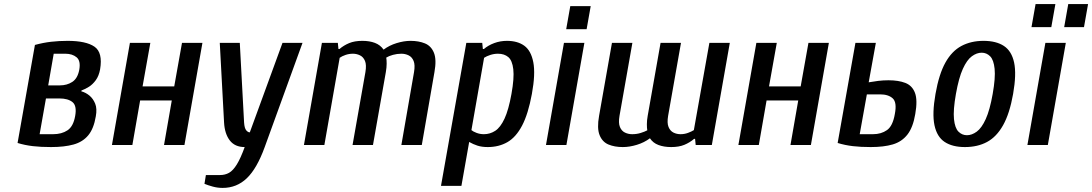

<svg xmlns="http://www.w3.org/2000/svg" viewBox="-20 -710 5347 940"><path d="M230 10Q180 10 141 5.5Q102 1 66 -10L151 -490Q191 -501 230 -505.5Q269 -510 311 -510Q401 -510 442.5 -481.5Q484 -453 470 -370Q464 -338 449 -317.5Q434 -297 416 -285.5Q398 -274 379 -267L378 -263Q400 -257 418 -242Q436 -227 446 -202.5Q456 -178 449 -140Q439 -80 412 -47.5Q385 -15 340 -2.5Q295 10 230 10ZM174 -53H240Q282 -53 310.5 -72Q339 -91 348 -142Q357 -192 335 -210Q313 -228 271 -228H205ZM216 -292H273Q308 -292 334 -309Q360 -326 368 -368Q376 -412 355 -429.5Q334 -447 300 -447H243Z M528 0 616 -500H716L678 -287H833L871 -500H971L883 0H783L821 -218H666L628 0Z M1070 210Q1045 210 1021.5 203.5Q998 197 981 190L988 147H1057Q1082 147 1101.5 136Q1121 125 1139.5 95Q1158 65 1178 10Q1130 10 1105 -22.5Q1080 -55 1077 -110L1056 -500H1154L1175 -110Q1177 -82 1185.5 -72Q1194 -62 1203 -62L1363 -500H1461L1276 10Q1238 115 1188.5 162.5Q1139 210 1070 210Z M1468 0 1556 -500H1634L1637 -470H1642Q1663 -488 1689.5 -499Q1716 -510 1754 -510Q1789 -510 1815.5 -500Q1842 -490 1858 -467Q1886 -488 1922 -499Q1958 -510 1990 -510Q2030 -510 2060.5 -497.5Q2091 -485 2104.5 -451.5Q2118 -418 2107 -357L2045 0H1945L2007 -357Q2013 -392 2005 -411.5Q1997 -431 1980.5 -439Q1964 -447 1945 -447Q1924 -447 1904 -441.5Q1884 -436 1871 -428Q1873 -417 1873 -398.5Q1873 -380 1869 -357L1806 0H1706L1769 -357Q1775 -392 1767 -411.5Q1759 -431 1742.5 -439Q1726 -447 1708 -447Q1689 -447 1671.5 -441Q1654 -435 1643 -427L1568 0Z M2139 200 2263 -500H2341L2344 -470H2349Q2370 -488 2399.5 -499Q2429 -510 2462 -510Q2514 -510 2547 -486Q2580 -462 2591 -405Q2602 -348 2584 -250Q2566 -152 2536 -95Q2506 -38 2464 -14Q2422 10 2368 10Q2339 10 2317.5 3Q2296 -4 2277 -15L2239 200ZM2349 -53Q2379 -53 2404.5 -69.5Q2430 -86 2450 -129Q2470 -172 2484 -250Q2498 -328 2493 -371Q2488 -414 2468.5 -430.5Q2449 -447 2418 -447Q2399 -447 2380.5 -441Q2362 -435 2350 -427L2288 -73Q2296 -66 2313 -59.5Q2330 -53 2349 -53Z M2653 0 2741 -500H2841L2753 0ZM2752 -567 2772 -680H2872L2852 -567Z M3029 10Q2989 10 2959 -2.5Q2929 -15 2915.5 -48.5Q2902 -82 2913 -143L2976 -500H3076L3013 -143Q3007 -108 3015 -88.5Q3023 -69 3039.5 -61Q3056 -53 3075 -53Q3097 -53 3116.5 -59Q3136 -65 3149 -72Q3147 -83 3147 -102Q3147 -121 3151 -143L3214 -500H3314L3251 -143Q3245 -108 3253 -88.5Q3261 -69 3277 -61Q3293 -53 3312 -53Q3331 -53 3348.5 -59.5Q3366 -66 3377 -73L3453 -500H3553L3465 0H3386L3383 -30H3378Q3357 -12 3330.5 -1Q3304 10 3266 10Q3231 10 3204 0Q3177 -10 3162 -33Q3134 -12 3098 -1Q3062 10 3029 10Z M3595 0 3683 -500H3783L3745 -287H3900L3938 -500H4038L3950 0H3850L3888 -218H3733L3695 0Z M4243 10Q4194 10 4155.5 5.5Q4117 1 4081 -10L4168 -500H4268L4233 -307Q4255 -311 4279.5 -314Q4304 -317 4330 -317Q4379 -317 4412.5 -304Q4446 -291 4459.5 -255.5Q4473 -220 4461 -152Q4450 -86 4422.5 -51Q4395 -16 4351 -3Q4307 10 4243 10ZM4189 -53H4254Q4294 -53 4322.5 -73Q4351 -93 4361 -152Q4372 -209 4350.5 -228.5Q4329 -248 4289 -248H4224Z M4704 10Q4643 10 4605 -15Q4567 -40 4555 -97Q4543 -154 4560 -250Q4577 -347 4608.5 -403.5Q4640 -460 4687 -485Q4734 -510 4795 -510Q4857 -510 4895 -485Q4933 -460 4945 -403.5Q4957 -347 4940 -250Q4923 -154 4891 -97Q4859 -40 4812.5 -15Q4766 10 4704 10ZM4714 -48Q4738 -48 4762 -65.5Q4786 -83 4806 -127Q4826 -171 4840 -250Q4854 -329 4849.5 -373Q4845 -417 4827.5 -434.5Q4810 -452 4786 -452Q4762 -452 4738 -434.5Q4714 -417 4694 -373Q4674 -329 4660 -250Q4646 -171 4650.5 -127Q4655 -83 4672.5 -65.5Q4690 -48 4714 -48Z M5010 0 5098 -500H5198L5110 0ZM5190 -577 5210 -690H5307L5287 -577ZM5030 -577 5050 -690H5147L5127 -577Z"/></svg>

Font: Cuprum Medium
Style: Italic
Weight: 500
Italic angle: -10°
Version: Version 3.000